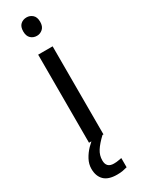

<svg xmlns="http://www.w3.org/2000/svg" viewBox="-249 -765 757 1012"><g transform="rotate(-30 129.0 -258.5)"><path d="M130 -737Q150 -737 165.5 -723.5Q181 -710 181 -681Q181 -653 165.5 -639Q150 -625 130 -625Q108 -625 93 -639Q78 -653 78 -681Q78 -710 93 -723.5Q108 -737 130 -737ZM173 -536V0H85V-536ZM99 116Q99 161 144 161Q161 161 172.5 158.5Q184 156 192 155V211Q178 215 164 217.5Q150 220 130 220Q77 220 52 195Q27 170 27 126Q27 97 41.5 70Q56 43 77.5 21Q99 -1 119 -15L167 0Q133 32 116 58.5Q99 85 99 116Z"/></g></svg>

Font: Noto Sans Rejang
Style: Regular
Weight: 400
Designer: Monotype Design Team
Foundry: Monotype Imaging Inc.
Version: Version 2.001; ttfautohint (v1.8.4.7-5d5b)